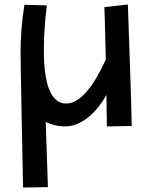

<svg xmlns="http://www.w3.org/2000/svg" viewBox="-20 -529 652 857"><path d="M457 35.2 455.1 -105Q439 -76.2 418.5 -50.5Q397.9 -24.9 374 -5.6Q350.1 13.7 323 24.9Q295.9 36.1 266.1 35.2Q241.2 34.2 220.9 29.1Q200.7 23.9 184.1 15.1Q187 102.5 189 158.9Q190.9 215.3 191.9 248Q193.4 286.1 193.8 306.2L83 308.1Q81.1 203.6 79.3 122.8Q77.6 42 76.4 -18.8Q75.2 -79.6 74.5 -122.8Q73.7 -166 73.2 -195.6Q72.8 -225.1 72.5 -243.4Q72.3 -261.7 72 -272.5Q71.8 -283.2 71.8 -288.8Q71.8 -294.4 71.8 -298.8Q71.8 -349.6 76.2 -401.6Q80.6 -453.6 88.9 -507.8L189 -504.9Q181.6 -444.3 178.7 -396Q175.8 -347.7 175.8 -311Q175.8 -294.4 176.3 -269Q176.8 -243.7 180.2 -215.1Q183.6 -186.5 190.2 -158.7Q196.8 -130.9 209.5 -109.1Q222.2 -87.4 241.2 -75.7Q260.3 -64 288.1 -67.9Q325.2 -73.2 366.2 -119.6Q407.2 -166 452.1 -262.2Q450.7 -339.8 449.2 -386.2Q447.8 -432.6 447.3 -457Q446.3 -485.8 445.8 -497.1L550.8 -508.8Q553.7 -424.8 555.9 -357.2Q558.1 -289.6 560.1 -235.6Q562 -181.6 563.2 -140.9Q564.5 -100.1 565.4 -70.3Q567.4 -0.5 567.9 33.2Z"/></svg>

Font: McLaren
Style: Regular
Weight: 400
Designer: Astigmatic (AOETI)
Foundry: Astigmatic (AOETI)
Version: Version 1.000